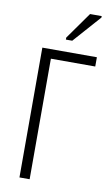

<svg xmlns="http://www.w3.org/2000/svg" viewBox="-102 -989 608 1040"><g transform="rotate(10 202.5 -469.0)"><path d="M83 0V-714H383V-663H139V0ZM201 -779V-790L306 -938H370V-930L236 -779Z"/></g></svg>

Font: Noto Sans Condensed Light
Style: Regular
Weight: 300
Width: 3
Designer: Monotype Design Team
Foundry: Monotype Imaging Inc.
Version: Version 2.013; ttfautohint (v1.8.4.7-5d5b)